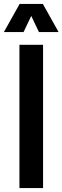

<svg xmlns="http://www.w3.org/2000/svg" viewBox="-55 -957 318 977"><path d="M43.9 0V-729H164.1V0ZM-35.2 -793.9 44.9 -937H163.1L243.2 -793.9H143.1L104 -876L64.9 -793.9Z"/></svg>

Font: Lumene Sans Condensed
Style: Bold
Weight: 600
Width: 3
Designer: Deni Anggara
Version: Version 1.003;Glyphs 3.1.2 (3151)